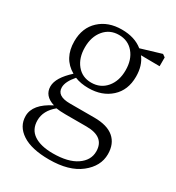

<svg xmlns="http://www.w3.org/2000/svg" viewBox="-187 -639 930 1014"><g transform="rotate(30 278.0 -131.5)"><path d="M255.9 -201.2Q312.5 -201.2 347.2 -242.2Q381.8 -283.2 381.8 -348.6Q381.8 -413.1 348.1 -453.1Q314.5 -493.2 258.8 -493.2Q203.1 -493.2 168.9 -452.1Q134.8 -411.1 134.8 -346.7Q134.8 -282.2 168 -241.7Q201.2 -201.2 255.9 -201.2ZM350.6 11.7H222.7Q188.5 11.7 166 7.8Q110.4 53.7 110.4 112.3Q110.4 168 151.9 195.8Q193.4 223.6 267.6 223.6Q360.4 223.6 411.1 189Q461.9 154.3 461.9 100.6Q461.9 11.7 350.6 11.7ZM526.4 -510.7V-457L412.1 -458Q446.3 -415 446.3 -346.7Q446.3 -264.6 393.6 -216.8Q340.8 -168.9 257.8 -168.9Q210.9 -168.9 174.8 -183.6Q134.8 -137.7 134.8 -102.5Q134.8 -49.8 214.8 -49.8H363.3Q442.4 -49.8 482.4 -15.6Q522.5 18.6 522.5 82Q522.5 155.3 455.1 208.5Q387.7 261.7 266.6 261.7Q159.2 261.7 102.1 224.1Q44.9 186.5 44.9 124Q44.9 51.8 146.5 1Q80.1 -19.5 80.1 -77.1Q80.1 -129.9 152.3 -195.3Q70.3 -242.2 70.3 -346.7Q70.3 -428.7 122.6 -477.1Q174.8 -525.4 257.8 -525.4Q336.9 -525.4 385.7 -485.4L509.8 -522.5Z"/></g></svg>

Font: GenYoMin TW TTF Light
Style: Regular
Weight: 300
Version: Version 1.300